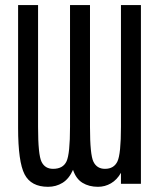

<svg xmlns="http://www.w3.org/2000/svg" viewBox="-20 -719 618 751"><path d="M265.6 -54.7Q250 -19.5 224.6 -3.9Q199.2 11.7 168 11.7Q101.6 11.7 76.2 -37.1Q50.8 -85.9 50.8 -218.8V-699.2H128.9V-222.7Q128.9 -113.3 142.6 -85.9Q156.2 -58.6 187.5 -58.6Q226.6 -58.6 240.2 -87.9Q253.9 -117.2 253.9 -222.7V-699.2H332V-222.7Q332 -113.3 345.7 -85.9Q359.4 -58.6 390.6 -58.6Q425.8 -58.6 439.5 -87.9Q453.1 -117.2 453.1 -222.7V-699.2H531.2V0H453.1V-43Q437.5 -15.6 414.1 -2Q390.6 11.7 363.3 11.7Q328.1 11.7 302.7 -3.9Q277.3 -19.5 265.6 -54.7Z"/></svg>

Font: 和音 by 宁静之雨，公众号njzyshare
Style: Regular
Weight: 400
Designer: Steve Matteson
Foundry: Ascender Corporation
Version: Version 6.00;June 8, 2018;FontCreator 11.0.0.2388 32-bit